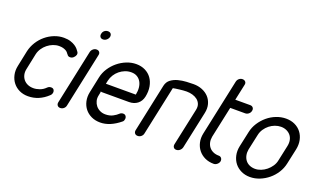

<svg xmlns="http://www.w3.org/2000/svg" viewBox="-77 -1150 2584 1569"><g transform="rotate(20 1214.5 -365.5)"><path d="M339 -120Q352 -133 370 -133Q388 -133 395 -121Q402 -109 399 -95Q396 -80 384 -70Q348 -36 305.5 -18Q263 0 215 0Q173 0 139.5 -16Q106 -32 84 -60Q62 -88 53.5 -125.5Q45 -163 54 -205L83 -344Q93 -387 116.5 -424.5Q140 -462 173.5 -490Q207 -518 247.5 -534Q288 -550 330 -550Q364 -550 388.5 -542Q413 -534 429.5 -523Q446 -512 456 -500Q466 -488 471 -480Q479 -470 476 -455Q473 -442 460 -429.5Q447 -417 430 -417Q412 -417 405 -430L401 -434Q397 -440 391 -447Q385 -454 375 -459.5Q365 -465 351 -469Q337 -473 316 -473Q290 -473 264.5 -463Q239 -453 217 -435.5Q195 -418 179.5 -394.5Q164 -371 158 -344L129 -205Q123 -178 128.5 -154.5Q134 -131 148.5 -113.5Q163 -96 185 -86.5Q207 -77 234 -77Q260 -77 288 -87Q316 -97 339 -120Z M604 -685Q607 -702 620 -712.5Q633 -723 650 -723Q667 -723 675.5 -712.5Q684 -702 681 -685Q677 -669 663.5 -657.5Q650 -646 633 -646Q616 -646 608 -657.5Q600 -669 604 -685ZM567 -513Q571 -529 584 -540Q597 -551 613 -551Q630 -551 638.5 -540Q647 -529 643 -513L542 -38Q539 -22 526 -11Q513 0 496 0Q480 0 471.5 -11Q463 -22 466 -38Z M780 -314H1040Q1047 -347 1044 -376Q1041 -405 1028.5 -426.5Q1016 -448 995 -460.5Q974 -473 944 -473Q916 -473 890.5 -463Q865 -453 843.5 -435.5Q822 -418 807 -394Q792 -370 786 -343ZM966 -120Q979 -133 997 -133Q1013 -133 1021 -121Q1029 -109 1026 -94Q1025 -89 1023 -83Q1021 -77 1015 -72Q928 0 843 0Q800 0 766 -16Q732 -32 710 -59.5Q688 -87 679.5 -124.5Q671 -162 680 -205L709 -343Q718 -386 742.5 -423.5Q767 -461 801 -489Q835 -517 876 -533.5Q917 -550 960 -550Q1003 -550 1037.5 -533Q1072 -516 1093.5 -486Q1115 -456 1122.5 -415Q1130 -374 1120 -326Q1111 -284 1081 -261Q1051 -238 1008 -238H772L762 -240V-230L757 -205Q751 -179 757 -156Q763 -133 777 -115.5Q791 -98 812.5 -87.5Q834 -77 860 -77Q898 -77 925 -91.5Q952 -106 966 -120Z M1215 -40Q1212 -24 1199 -13Q1186 -2 1169 -2Q1152 -2 1143.5 -13Q1135 -24 1138 -40L1227 -459Q1235 -495 1261.5 -514.5Q1288 -534 1322.5 -543Q1357 -552 1393 -554Q1429 -556 1455 -556Q1496 -556 1530.5 -542Q1565 -528 1588 -503Q1611 -478 1620.5 -443Q1630 -408 1621 -366L1552 -43Q1548 -26 1534.5 -14.5Q1521 -3 1504 -3Q1488 -3 1480 -14.5Q1472 -26 1476 -43L1545 -366Q1551 -395 1542.5 -416.5Q1534 -438 1516 -452Q1498 -466 1473.5 -473Q1449 -480 1422 -480Q1408 -480 1391.5 -478.5Q1375 -477 1358.5 -475Q1342 -473 1328.5 -471Q1315 -469 1306 -467Z M1771 -693Q1775 -710 1788 -720.5Q1801 -731 1817 -731Q1833 -731 1842.5 -720.5Q1852 -710 1848 -693L1818 -553H1948Q1964 -553 1973 -542Q1982 -531 1978 -514Q1975 -498 1961.5 -487Q1948 -476 1932 -476H1802L1744 -205Q1739 -178 1744 -155Q1749 -132 1762.5 -114.5Q1776 -97 1798 -87Q1820 -77 1848 -77Q1863 -77 1871.5 -65.5Q1880 -54 1877 -37Q1873 -22 1859.5 -11Q1846 0 1831 0Q1788 0 1754 -16Q1720 -32 1697.5 -60Q1675 -88 1666.5 -125.5Q1658 -163 1667 -205Z M2011 -342Q2020 -385 2044.5 -423Q2069 -461 2103 -489.5Q2137 -518 2178.5 -534Q2220 -550 2262 -550Q2305 -550 2339 -534Q2373 -518 2395 -489.5Q2417 -461 2425 -423Q2433 -385 2424 -342L2395 -208Q2386 -165 2362 -127Q2338 -89 2304 -61Q2270 -33 2229 -16.5Q2188 0 2145 0Q2103 0 2068.5 -16.5Q2034 -33 2012 -61Q1990 -89 1981.5 -127Q1973 -165 1982 -208ZM2059 -208Q2054 -181 2059 -157Q2064 -133 2077.5 -115Q2091 -97 2113 -87Q2135 -77 2162 -77Q2187 -77 2212.5 -87Q2238 -97 2260 -115Q2282 -133 2298 -157Q2314 -181 2319 -208L2348 -343Q2354 -372 2349 -396Q2344 -420 2329.5 -437Q2315 -454 2293.5 -463.5Q2272 -473 2246 -473Q2220 -473 2194.5 -463.5Q2169 -454 2147.5 -437Q2126 -420 2110 -396Q2094 -372 2088 -342Z"/></g></svg>

Font: VDS Compensated
Style: Light Italic
Weight: 300
Italic angle: -12°
Designer: artmaker
Foundry: artmaker
Version: Version 1.000 2012 initial release